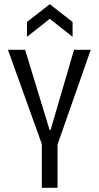

<svg xmlns="http://www.w3.org/2000/svg" viewBox="-20 -898 472 918"><path d="M180 0V-209L18 -660H100L217 -277H222L334 -660H414L255 -207V0ZM109 -722V-793L218 -878L327 -793V-722L218 -808Z"/></svg>

Font: Bricolage Grotesque 10pt Condensed Light
Style: Regular
Weight: 300
Width: 3
Designer: Mathieu Triay
Foundry: Atelier Triay
Version: Version 1.000; ttfautohint (v1.8.4.7-5d5b);gftools[0.9.32]